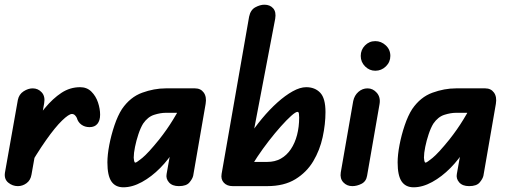

<svg xmlns="http://www.w3.org/2000/svg" viewBox="-26 -792 2186 817"><path d="M355 -251Q335 -251 320.5 -261.5Q306 -272 301 -290Q299 -295 293.5 -301Q288 -307 280 -307Q267 -307 238 -279Q209 -251 169.5 -195Q130 -139 82 -55L94 -239Q130 -290 164.5 -331.5Q199 -373 235.5 -397Q272 -421 315 -421Q344 -421 363 -402Q382 -383 391 -356Q400 -329 400 -304Q400 -279 388.5 -265Q377 -251 355 -251ZM50 0Q27 0 9 -15Q-9 -30 -5 -57L50 -367Q55 -391 74.5 -403.5Q94 -416 113 -416Q136 -416 151.5 -399Q167 -382 162 -353L108 -49Q104 -25 87 -12.5Q70 0 50 0Z M499 5Q465 5 448 -20Q431 -45 431 -101Q431 -133 439 -175Q447 -217 461 -258.5Q475 -300 493 -328Q528 -379 579 -397.5Q630 -416 679 -416H782V-312H679Q657 -312 630 -303.5Q603 -295 583 -266Q572 -248 563 -221Q554 -194 548.5 -167Q543 -140 543 -121Q543 -117 544.5 -108.5Q546 -100 550 -100Q555 -100 579.5 -120Q604 -140 651 -198Q685 -241 710.5 -283Q736 -325 759 -366H840Q824 -331 803.5 -296.5Q783 -262 761.5 -228Q740 -194 719 -159Q693 -115 656 -77.5Q619 -40 578 -17.5Q537 5 499 5ZM735 0Q707 0 693 -16Q679 -32 683 -52L727 -299V-416H804Q828 -416 841 -398Q854 -380 849 -350L796 -44Q793 -31 780 -15.5Q767 0 735 0Z M1111 0H982V-103H1111Q1144 -103 1169 -117Q1194 -131 1211.5 -157Q1229 -183 1238 -217.5Q1247 -252 1247 -292Q1247 -300 1246 -308Q1245 -316 1240 -316Q1232 -316 1213 -299Q1194 -282 1169 -254Q1144 -226 1118 -192.5Q1092 -159 1069 -124.5Q1046 -90 1031 -61H982V-124Q1002 -165 1029.5 -207Q1057 -249 1089 -287.5Q1121 -326 1154.5 -356Q1188 -386 1219.5 -403.5Q1251 -421 1277 -421Q1314 -421 1336.5 -397.5Q1359 -374 1359 -315Q1359 -264 1347 -208.5Q1335 -153 1307 -106Q1279 -59 1231 -29.5Q1183 0 1111 0ZM964 0Q940 0 926.5 -14.5Q913 -29 917 -52L1034 -721Q1040 -750 1060.5 -761Q1081 -772 1099 -772Q1123 -772 1136.5 -756.5Q1150 -741 1145 -712L1032 -120L1037 0Z M1473 0Q1450 0 1435 -16Q1420 -32 1424 -58L1477 -362Q1482 -386 1499 -401Q1516 -416 1538 -416Q1561 -416 1577.5 -397Q1594 -378 1589 -349L1536 -44Q1532 -20 1512.5 -10Q1493 0 1473 0ZM1571 -491Q1546 -491 1527.5 -509.5Q1509 -528 1509 -554Q1509 -580 1527 -598.5Q1545 -617 1571 -617Q1596 -617 1615.5 -599Q1635 -581 1635 -554Q1635 -528 1616 -509.5Q1597 -491 1571 -491Z M1734 5Q1700 5 1683 -20Q1666 -45 1666 -101Q1666 -133 1674 -175Q1682 -217 1696 -258.5Q1710 -300 1728 -328Q1763 -379 1814 -397.5Q1865 -416 1914 -416H2017V-312H1914Q1892 -312 1865 -303.5Q1838 -295 1818 -266Q1807 -248 1798 -221Q1789 -194 1783.5 -167Q1778 -140 1778 -121Q1778 -117 1779.5 -108.5Q1781 -100 1785 -100Q1790 -100 1814.5 -120Q1839 -140 1886 -198Q1920 -241 1945.5 -283Q1971 -325 1994 -366H2075Q2059 -331 2038.5 -296.5Q2018 -262 1996.5 -228Q1975 -194 1954 -159Q1928 -115 1891 -77.5Q1854 -40 1813 -17.5Q1772 5 1734 5ZM1970 0Q1942 0 1928 -16Q1914 -32 1918 -52L1962 -299V-416H2039Q2063 -416 2076 -398Q2089 -380 2084 -350L2031 -44Q2028 -31 2015 -15.5Q2002 0 1970 0Z"/></svg>

Font: Edu QLD Beginner
Style: Bold
Weight: 700
Designer: Tina and Corey Anderson
Foundry: Google for Education
Version: Version 1.003